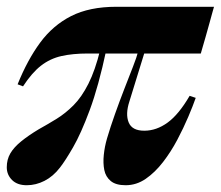

<svg xmlns="http://www.w3.org/2000/svg" viewBox="-27 -533 652 567"><path d="M25 -284Q54 -356 91.5 -407Q129 -458 183 -485.5Q237 -513 317 -513H605Q605 -513 601 -499Q597 -485 591.5 -464.5Q586 -444 580 -423.5Q574 -403 570 -389Q566 -375 566 -375H232Q188 -375 154.5 -367.5Q121 -360 94 -339Q67 -318 41 -278ZM401 -382 355 -233Q343 -196 353 -171.5Q363 -147 399 -147Q435 -147 468 -171Q501 -195 533 -250L551 -244Q543 -221 529 -188Q515 -155 496.5 -120Q478 -85 454.5 -54.5Q431 -24 403.5 -5Q376 14 344 14Q315 14 300 1.5Q285 -11 281 -31Q277 -51 279.5 -75.5Q282 -100 289 -124Q299 -158 312.5 -196Q326 -234 340 -270Q354 -306 365.5 -335.5Q377 -365 381 -381ZM287 -386Q264 -278 238 -208Q212 -138 188.5 -97.5Q165 -57 150 -38Q130 -12 104.5 1Q79 14 52 14Q24 14 8.5 -1.5Q-7 -17 -7 -39Q-7 -62 3.5 -80Q14 -98 35.5 -115.5Q57 -133 87 -151Q114 -166 140 -182Q166 -198 190 -222Q214 -246 234 -285.5Q254 -325 269 -386Z"/></svg>

Font: Playfair Display
Style: Bold Italic
Weight: 700
Italic angle: -14°
Designer: Claus Eggers Sørensen
Foundry: Claus Eggers Sørensen
Version: Version 1.203